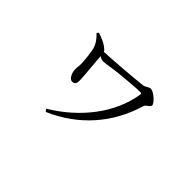

<svg xmlns="http://www.w3.org/2000/svg" viewBox="-83 -816 1165 1165"><g transform="rotate(45 500.0 -233.0)"><path d="M241 -517 231 -506C262 -477 277 -452 284 -425C291 -396 296 -347 298 -319C299 -293 295 -276 295 -257C295 -236 309 -192 335 -192C360 -192 364 -211 363 -234C362 -270 351 -382 348 -424C360 -416 370 -412 382 -412C401 -412 443 -421 499 -427C552 -433 642 -440 673 -440C681 -440 684 -437 683 -429C654 -242 521 -73 340 35L352 51C547 -33 686 -188 746 -393C750 -409 781 -418 781 -434C781 -453 729 -500 703 -500C689 -500 672 -483 657 -481C593 -473 416 -459 342 -456C343 -459 341 -461 339 -464C313 -491 279 -504 241 -517Z"/></g></svg>

Font: Harano Aji Mincho K1
Style: Regular
Weight: 400
Foundry: Masamichi Hosoda
Version: HaranoAjiMinchoK1-Regular version 20230610;ttx 4.39.4